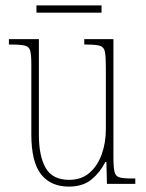

<svg xmlns="http://www.w3.org/2000/svg" viewBox="-20 -681 540 711"><path d="M235 10Q168 10 132 -35.5Q96 -81 96 -184V-443Q96 -477 92 -492.5Q88 -508 72.5 -512Q57 -516 24 -516H13V-536H124V-182Q124 -102 149.5 -58.5Q175 -15 236 -15Q282 -15 312 -41.5Q342 -68 357 -110.5Q372 -153 372 -203V-431Q372 -471 368.5 -489Q365 -507 350 -511.5Q335 -516 300 -516H292V-536H400V-99Q400 -62 404 -45Q408 -28 423 -24Q438 -20 470 -20H481V0H376L374 -81H370Q351 -43 319 -16.5Q287 10 235 10ZM115 -634V-661H356V-634Z"/></svg>

Font: Noto Serif Condensed Thin
Style: Regular
Weight: 100
Width: 3
Designer: Monotype Design Team
Foundry: Monotype Imaging Inc.
Version: Version 2.013; ttfautohint (v1.8.4.7-5d5b)